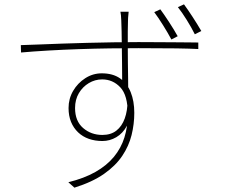

<svg xmlns="http://www.w3.org/2000/svg" viewBox="-20 -824 1040 885"><path d="M573 -770Q573 -767 572 -759Q571 -751 570.5 -743Q570 -735 570 -730Q569 -711 569 -679.5Q569 -648 569 -610.5Q569 -573 569.5 -535Q570 -497 570.5 -463Q571 -429 571 -405L543 -440Q543 -448 543 -474Q543 -500 542.5 -536.5Q542 -573 541.5 -611Q541 -649 540.5 -681Q540 -713 539 -730Q539 -740 537.5 -753.5Q536 -767 535 -770ZM76 -616Q113 -617 161.5 -619Q210 -621 266.5 -623Q323 -625 383.5 -626.5Q444 -628 503.5 -629Q563 -630 618 -630Q671 -630 715.5 -629.5Q760 -629 794.5 -629Q829 -629 854 -628.5Q879 -628 894 -628V-598Q857 -600 793 -601Q729 -602 619 -602Q558 -602 487.5 -601Q417 -600 343.5 -597.5Q270 -595 201.5 -591Q133 -587 77 -582ZM584 -331Q584 -279 565 -244Q546 -209 516 -191.5Q486 -174 452 -174Q418 -174 389.5 -184Q361 -194 340 -214Q319 -234 307.5 -262Q296 -290 296 -326Q296 -369 317 -405Q338 -441 373 -463.5Q408 -486 449 -486Q500 -486 533 -463Q566 -440 582.5 -399Q599 -358 599 -304Q599 -252 586.5 -201.5Q574 -151 543.5 -105.5Q513 -60 459.5 -22.5Q406 15 323 41L295 16Q368 -2 420 -31.5Q472 -61 505 -101Q538 -141 553.5 -190.5Q569 -240 569 -298Q569 -385 534.5 -421.5Q500 -458 451 -458Q418 -458 389.5 -441Q361 -424 343.5 -394.5Q326 -365 326 -326Q326 -266 363 -234Q400 -202 452 -202Q491 -202 516.5 -222Q542 -242 555 -278Q568 -314 568 -361ZM719 -781Q736 -758 759.5 -722Q783 -686 799 -657L770 -642Q754 -672 731.5 -708Q709 -744 691 -768ZM828 -804Q845 -781 867.5 -746.5Q890 -712 908 -681L878 -666Q862 -698 840.5 -732.5Q819 -767 800 -791Z"/></svg>

Font: Noto Sans JP Thin Thin
Style: Regular
Weight: 250
Version: Version 2.004-H2;hotconv 1.0.118;makeotfexe 2.5.65603